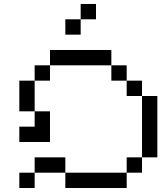

<svg xmlns="http://www.w3.org/2000/svg" viewBox="-20 -943 809 963"><path d="M76.9 -76.9H153.8V0H76.9ZM153.8 -153.8H230.8V-76.9H153.8ZM230.8 -153.8H307.7V-76.9H230.8ZM307.7 -76.9H384.6V0H307.7ZM384.6 -76.9H461.5V0H384.6ZM461.5 -76.9H538.5V0H461.5ZM538.5 -76.9H615.4V0H538.5ZM615.4 -153.8H692.3V-76.9H615.4ZM692.3 -230.8H769.2V-153.8H692.3ZM692.3 -307.7H769.2V-230.8H692.3ZM692.3 -384.6H769.2V-307.7H692.3ZM692.3 -461.5H769.2V-384.6H692.3ZM615.4 -538.5H692.3V-461.5H615.4ZM538.5 -615.4H615.4V-538.5H538.5ZM461.5 -692.3H538.5V-615.4H461.5ZM384.6 -692.3H461.5V-615.4H384.6ZM307.7 -692.3H384.6V-615.4H307.7ZM230.8 -692.3H307.7V-615.4H230.8ZM153.8 -615.4H230.8V-538.5H153.8ZM76.9 -538.5H153.8V-461.5H76.9ZM76.9 -461.5H153.8V-384.6H76.9ZM153.8 -384.6H230.8V-307.7H153.8ZM153.8 -307.7H230.8V-230.8H153.8ZM76.9 -307.7H153.8V-230.8H76.9ZM307.7 -846.2H384.6V-769.2H307.7ZM384.6 -923.1H461.5V-846.2H384.6Z"/></svg>

Font: Jacquarda Bastarda 9
Style: Regular
Weight: 400
Designer: Sarah Cadigan-Fried
Version: Version 1.000; ttfautohint (v1.8.4.7-5d5b)